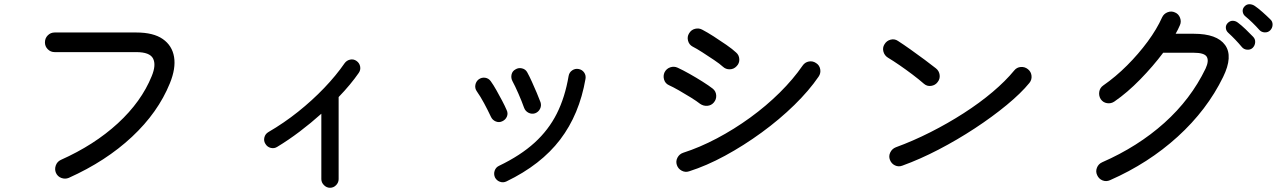

<svg xmlns="http://www.w3.org/2000/svg" viewBox="-20 -834 6052 910"><path d="M306 9Q289 16 271 9.5Q253 3 245 -15Q238 -32 244.5 -50Q251 -68 268 -76Q427 -147 538.5 -249.5Q650 -352 699 -473Q721 -526 705.5 -556.5Q690 -587 626 -587H239Q220 -587 206.5 -600.5Q193 -614 193 -633Q193 -653 206.5 -666.5Q220 -680 239 -680H626Q707 -680 751.5 -649Q796 -618 805 -564Q814 -510 785 -439Q729 -301 605.5 -185.5Q482 -70 306 9Z M1544 56Q1528 56 1515.5 43.5Q1503 31 1503 15V-295Q1454 -251 1400.5 -210.5Q1347 -170 1294 -138Q1280 -129 1263.5 -133Q1247 -137 1238 -152Q1229 -166 1233 -182.5Q1237 -199 1252 -208Q1326 -251 1393 -304.5Q1460 -358 1516.5 -417Q1573 -476 1613 -534Q1623 -548 1639.5 -551.5Q1656 -555 1670 -545Q1684 -535 1687 -518.5Q1690 -502 1680 -488Q1662 -462 1638 -433Q1614 -404 1585 -374V15Q1585 31 1573 43.5Q1561 56 1544 56Z M2380 26Q2365 33 2349.5 27.5Q2334 22 2326 7Q2319 -9 2324.5 -25Q2330 -41 2345 -48Q2447 -97 2513.5 -157.5Q2580 -218 2619 -295.5Q2658 -373 2675 -474Q2678 -491 2692 -500.5Q2706 -510 2722 -507Q2739 -504 2748.5 -490.5Q2758 -477 2755 -460Q2726 -292 2635 -172.5Q2544 -53 2380 26ZM2516 -297Q2500 -292 2485 -299.5Q2470 -307 2464 -323Q2453 -354 2437 -390.5Q2421 -427 2409 -449Q2401 -464 2404.5 -480.5Q2408 -497 2423 -505Q2437 -514 2454 -510Q2471 -506 2479 -491Q2489 -473 2501 -446.5Q2513 -420 2524 -394Q2535 -368 2542 -349Q2547 -333 2539.5 -318Q2532 -303 2516 -297ZM2360 -259Q2345 -252 2329.5 -258.5Q2314 -265 2307 -280Q2292 -312 2274.5 -344.5Q2257 -377 2240 -401Q2230 -415 2233 -431.5Q2236 -448 2249 -458Q2263 -468 2279.5 -465.5Q2296 -463 2306 -449Q2319 -431 2333 -406Q2347 -381 2360 -356.5Q2373 -332 2381 -313Q2389 -297 2382.5 -281.5Q2376 -266 2360 -259Z M3246 -22Q3228 -16 3211 -25Q3194 -34 3188 -52Q3182 -70 3191 -87Q3200 -104 3218 -110Q3296 -135 3377.5 -178Q3459 -221 3535.5 -276.5Q3612 -332 3676 -395.5Q3740 -459 3784 -523Q3795 -539 3813.5 -542.5Q3832 -546 3848 -535Q3864 -525 3867.5 -506Q3871 -487 3860 -471Q3815 -405 3745 -336.5Q3675 -268 3590 -206Q3505 -144 3416.5 -96Q3328 -48 3246 -22ZM3298 -342Q3283 -354 3255 -371.5Q3227 -389 3198 -405.5Q3169 -422 3151 -430Q3133 -438 3127.5 -456.5Q3122 -475 3130 -492Q3139 -509 3157 -515Q3175 -521 3192 -513Q3216 -502 3248 -484Q3280 -466 3310 -447Q3340 -428 3358 -414Q3373 -402 3374.5 -382.5Q3376 -363 3363 -348Q3351 -334 3332.5 -332.5Q3314 -331 3298 -342ZM3406 -518Q3392 -531 3364.5 -549.5Q3337 -568 3309 -586Q3281 -604 3263 -613Q3246 -622 3241 -641Q3236 -660 3246 -676Q3256 -693 3274.5 -697.5Q3293 -702 3309 -693Q3332 -681 3362.5 -661.5Q3393 -642 3422.5 -621.5Q3452 -601 3469 -585Q3483 -573 3484 -553.5Q3485 -534 3471 -520Q3458 -506 3439 -505.5Q3420 -505 3406 -518Z M4257 -49Q4239 -42 4222 -50Q4205 -58 4198 -76Q4191 -94 4199.5 -111.5Q4208 -129 4226 -136Q4308 -166 4390 -207.5Q4472 -249 4547.5 -297.5Q4623 -346 4684.5 -398Q4746 -450 4787 -500Q4799 -515 4818 -516.5Q4837 -518 4852 -506Q4867 -494 4869 -475Q4871 -456 4859 -441Q4819 -392 4751 -336Q4683 -280 4600 -225.5Q4517 -171 4428.5 -125Q4340 -79 4257 -49ZM4359 -437Q4335 -458 4304.5 -481Q4274 -504 4243.5 -525Q4213 -546 4188 -561Q4172 -571 4167 -589.5Q4162 -608 4172 -624Q4182 -641 4201 -646Q4220 -651 4236 -640Q4261 -624 4295.5 -599.5Q4330 -575 4363 -550.5Q4396 -526 4416 -510Q4431 -498 4433.5 -479Q4436 -460 4424 -445Q4413 -430 4393.5 -427Q4374 -424 4359 -437Z M5241 20Q5223 28 5205.5 21Q5188 14 5180 -4Q5172 -21 5179 -39Q5186 -57 5204 -65Q5373 -139 5498.5 -251.5Q5624 -364 5694 -509Q5711 -546 5699.5 -565Q5688 -584 5638 -584H5493Q5445 -520 5384 -457.5Q5323 -395 5262 -353Q5246 -342 5227 -345Q5208 -348 5197 -364Q5187 -380 5190 -399Q5193 -418 5209 -429Q5268 -470 5322 -524Q5376 -578 5419.5 -637Q5463 -696 5488 -752Q5496 -769 5514 -776Q5532 -783 5549 -775Q5566 -768 5573 -749.5Q5580 -731 5572 -714Q5568 -704 5563 -694.5Q5558 -685 5552 -674H5638Q5748 -674 5786.5 -620.5Q5825 -567 5777 -469Q5701 -313 5562 -186.5Q5423 -60 5241 20ZM5917 -607Q5906 -597 5890.5 -598.5Q5875 -600 5866 -611Q5836 -647 5801 -679Q5791 -688 5790 -701.5Q5789 -715 5799 -725Q5810 -736 5823.5 -735.5Q5837 -735 5848 -726Q5863 -715 5883.5 -695.5Q5904 -676 5919 -660Q5930 -649 5929 -633.5Q5928 -618 5917 -607ZM6000 -690Q5990 -680 5974.5 -680.5Q5959 -681 5949 -692Q5934 -709 5916.5 -726Q5899 -743 5882 -757Q5872 -765 5870 -778.5Q5868 -792 5878 -803Q5888 -814 5901.5 -814Q5915 -814 5927 -806Q5942 -796 5963.5 -777Q5985 -758 6001 -742Q6012 -732 6011.5 -716.5Q6011 -701 6000 -690Z"/></svg>

Font: Zen Maru Gothic Medium
Style: Regular
Weight: 500
Designer: Yoshimichi Ohira
Foundry: Positype
Version: Version 1.001